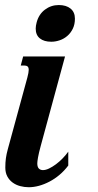

<svg xmlns="http://www.w3.org/2000/svg" viewBox="-20 -747 395 777"><path d="M128.4 -656.7Q137.2 -689.5 161.9 -708Q186.5 -726.6 217.8 -726.6Q248 -726.6 265.6 -712.2Q283.2 -697.8 283.2 -671.4Q283.2 -648.4 274.7 -630.9Q266.1 -613.3 252.4 -601.6Q238.8 -589.8 221.7 -584Q204.6 -578.1 187.5 -578.1Q158.2 -578.1 141.4 -591.6Q124.5 -605 124.5 -631.3Q124.5 -642.1 128.4 -656.7ZM90.8 -433.6Q96.2 -454.1 96.2 -463.9Q96.2 -474.6 91.3 -478.3Q86.4 -481.9 77.6 -481.9H64L73.7 -518.6H243.2L145 -157.2Q136.7 -126.5 133.8 -109.6Q130.9 -92.8 130.9 -85.9Q130.9 -71.3 137.2 -64.9Q143.6 -58.6 153.8 -58.6Q165 -58.6 178.7 -65.2Q192.4 -71.8 206.5 -82.3Q220.7 -92.8 233.6 -106.2Q246.6 -119.6 256.3 -133.3V-77.1Q240.2 -55.7 220.7 -39.3Q201.2 -22.9 180.2 -12Q159.2 -1 137.7 4.9Q116.2 10.7 96.2 10.7Q78.6 10.7 61.5 6.1Q44.4 1.5 31 -8.3Q17.6 -18.1 9.5 -33.2Q1.5 -48.3 1.5 -68.8Q1.5 -89.8 3.9 -106.9Q6.3 -124 11.7 -143.6Z"/></svg>

Font: Arian AMU Serif
Style: Bold Italic
Weight: 700
Italic angle: -15°
Designer: Ruben Hakobyan (Tarumian)
Foundry: Ruben Hakobyan (Tarumian)
Version: Version 1.002